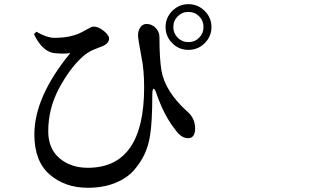

<svg xmlns="http://www.w3.org/2000/svg" viewBox="-20 -850 1540 919"><path d="M960 -643.6Q927.7 -611.3 881.8 -611.3Q835.9 -611.3 804.2 -643.6Q772.5 -675.8 772.5 -720.7Q772.5 -765.6 804.7 -797.9Q836.9 -830.1 881.8 -830.1Q926.8 -830.1 959.5 -797.9Q992.2 -765.6 992.2 -720.7Q992.2 -675.8 960 -643.6ZM933.1 -772Q912.1 -793 881.8 -793Q851.6 -793 830.6 -772Q809.6 -751 809.6 -720.7Q809.6 -690.4 830.6 -669.4Q851.6 -648.4 881.8 -648.4Q912.1 -648.4 933.1 -669.4Q954.1 -690.4 954.1 -720.7Q954.1 -751 933.1 -772ZM233.4 -596.7Q179.7 -608.4 142.6 -686.5L154.3 -698.2Q204.1 -668.9 241.2 -668.9Q326.2 -668.9 380.9 -701.2Q390.6 -706.1 400.9 -711.9Q411.1 -717.8 416.5 -720.2Q421.9 -722.7 428.7 -722.7Q451.2 -722.7 476.6 -702.1Q502 -681.6 502 -666Q502 -642.6 470.7 -628.9Q464.8 -627 449.2 -620.6Q433.6 -614.3 423.8 -610.4Q414.1 -606.4 400.4 -597.7Q386.7 -588.9 375 -578.1Q313.5 -522.5 262.2 -426.3Q210.9 -330.1 210.9 -221.7Q210.9 -138.7 264.6 -92.8Q318.4 -46.9 400.4 -46.9Q669.9 -46.9 669.9 -431.6Q669.9 -516.6 657.2 -576.2Q640.6 -666 640.6 -679.7Q640.6 -705.1 652.8 -720.7Q665 -736.3 683.6 -735.4Q708 -734.4 725.6 -715.8Q743.2 -697.3 743.2 -671.9Q743.2 -568.4 752.9 -511.7Q770.5 -412.1 875 -317.4Q913.1 -286.1 914.1 -236.3Q914.1 -188.5 879.9 -188.5Q846.7 -188.5 817.4 -231.4Q765.6 -295.9 728.5 -403.3Q723.6 -418 719.2 -422.9Q714.8 -427.7 711.9 -421.4Q709 -415 709 -399.4Q709 -265.6 698.2 -201.2Q691.4 -155.3 672.9 -114.3Q654.3 -73.2 621.1 -35.2Q587.9 2.9 530.8 25.9Q473.6 48.8 400.4 48.8Q291 48.8 217.8 -14.6Q144.5 -78.1 144.5 -206.1Q144.5 -386.7 316.4 -595.7Q275.4 -590.8 233.4 -596.7Z"/></svg>

Font: Bpmf Zihi Serif SemiBold
Style: SemiBold
Weight: 600
Foundry: But Ko
Version: Version 1.320